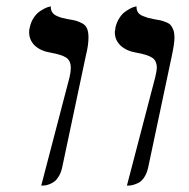

<svg xmlns="http://www.w3.org/2000/svg" viewBox="-20 -579 597 605"><path d="M379.9 5.9 469.2 -335.9Q474.1 -356.4 474.1 -365.2Q474.1 -388.2 459 -397.5Q443.8 -407.2 409.2 -413.1Q377.9 -418.5 359.9 -435.5Q341.8 -452.6 341.8 -478Q341.8 -479.5 344.2 -494.1Q348.1 -509.8 356.2 -522.2Q364.3 -534.7 373.3 -541.3Q382.3 -547.9 390.6 -552.2Q398.9 -556.6 404.3 -557.6L410.2 -559.1V-556.2Q410.2 -546.9 415 -539.8Q419.9 -532.7 429.7 -528.8Q439.5 -524.9 445.8 -522.9Q452.1 -521 462.9 -519Q478 -516.6 485.6 -514.9Q493.2 -513.2 503.4 -509Q513.7 -504.9 518.3 -499.3Q522.9 -493.7 526.4 -484.1Q529.8 -474.6 529.8 -460.9Q529.8 -442.9 522 -405.8L446.8 -50.8Q442.4 -31.7 433.8 -19.3Q425.3 -6.8 414.6 -2Q403.8 2.9 396.7 4.4Q389.6 5.9 382.8 5.9H380.9ZM109.9 5.9 199.2 -335.9Q203.1 -352.1 203.1 -365.2Q203.1 -388.2 188.2 -397.7Q173.3 -407.2 139.2 -413.1Q107.4 -418.5 89.6 -435.5Q71.8 -452.6 71.8 -478Q71.8 -486.8 74.2 -494.1Q77.6 -509.8 85.7 -522.2Q93.8 -534.7 102.8 -541.3Q111.8 -547.9 120.4 -552.2Q128.9 -556.6 134.8 -557.6L140.1 -559.1V-556.2Q140.1 -546.9 145 -539.8Q149.9 -532.7 159.4 -528.6Q168.9 -524.4 174.8 -522.9L191.9 -519Q210.9 -516.1 220.2 -513.4Q229.5 -510.7 240 -504.9Q250.5 -499 254.6 -488.3Q258.8 -477.5 258.8 -460.9Q258.8 -436.5 251 -405.8L175.8 -50.8Q172.4 -35.6 165.8 -24.4Q159.2 -13.2 152.1 -7.6Q145 -2 136.5 1.2Q127.9 4.4 122.8 5.1Q117.7 5.9 112.8 5.9Z"/></svg>

Font: Linux Libertine G
Style: Italic
Weight: 400
Italic angle: -12°
Designer: Philipp H. Poll
Foundry: Philipp H. Poll
Version: Version 5.1.3